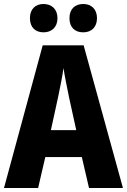

<svg xmlns="http://www.w3.org/2000/svg" viewBox="-20 -942 636 962"><path d="M130 -851C130 -804 158 -780 198 -780C239 -780 268 -806 268 -851C268 -896 239 -922 198 -922C158 -922 130 -897 130 -851ZM328 -851C328 -805 355 -780 397 -780C438 -780 466 -806 466 -851C466 -896 438 -922 397 -922C356 -922 328 -897 328 -851ZM426 0H596L399 -715H194L0 0H171L207 -155H390ZM326 -454 362 -290H235L271 -455C281 -503 293 -561 298 -601C304 -561 317 -499 326 -454Z"/></svg>

Font: Noto Sans Khmer UI Condensed ExtraBold
Style: Regular
Weight: 800
Width: 3
Designer: Danh Hong and the Monotype Design Team
Foundry: Monotype Imaging Inc.
Version: Version 2.002